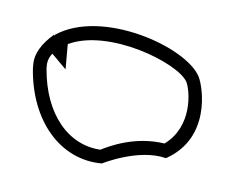

<svg xmlns="http://www.w3.org/2000/svg" viewBox="-28 -135 266 212"><g transform="rotate(5 105.0 -28.5)"><path d="M6 -51C10 6 44 47 91 47C91 47 130 27 161 35C208 9 195 -46 189 -58C172 -90 76 -123 27 -90V-89L26 -90C13 -79 6 -67 6 -56ZM21 -52V-56C21 -59 22 -64 26 -69L42 -53V-81C86 -102 165 -71 176 -51C181 -41 187 -2 158 19C125 14 98 27 88 32C52 30 25 -2 21 -52Z"/></g></svg>

Font: Snowfall
Style: BlkOl
Weight: 900
Designer: Jasper
Foundry: Cannot Into Space Fonts
Version: Version 0.9